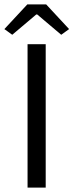

<svg xmlns="http://www.w3.org/2000/svg" viewBox="-36 -858 336 878"><path d="M90 0V-656H173V0ZM20 -699 -16 -725 89 -838H175L280 -725L244 -699L134 -792H130Z"/></svg>

Font: .
Style: 
Weight: 400
Designer: Paul D. Hunt, Dalton Maag
Foundry: Dalton Maag Ltd
Version: Version 1.200